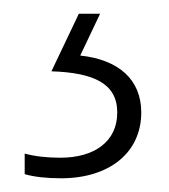

<svg xmlns="http://www.w3.org/2000/svg" viewBox="-20 -20 247 280"><path d="M186 144C186 96 153 67 97 61L126 0H95L55 84C117 86 151 102 151 144C151 187 117 210 68 210C48 210 31 208 16 204V234C30 238 48 240 69 240C139 240 186 203 186 144Z"/></svg>

Font: Noto Sans Devanagari SemiCondensed ExtraLight
Style: Regular
Weight: 200
Width: 4
Designer: Jelle Bosma - Monotype Design Team
Foundry: Monotype Imaging Inc.
Version: Version 2.004